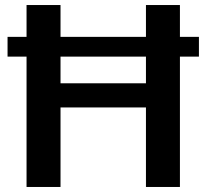

<svg xmlns="http://www.w3.org/2000/svg" viewBox="-20 -743 820 763"><path d="M560 -518H220.5V-412H560ZM770.5 -518H695V0H560V-316H220.5V0H85.5V-518H10V-596.5H85.5V-723H220.5V-596.5H560V-723H695V-596.5H770.5Z"/></svg>

Font: LatoLatin
Style: Bold
Weight: 700
Designer: Lukasz Dziedzic with Adam Twardoch and Botio Nikoltchev
Foundry: tyPoland Lukasz Dziedzic
Version: Version 2.015; 2015-08-06; http://www.latofonts.com/